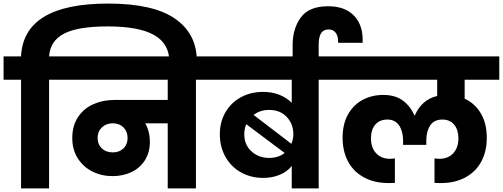

<svg xmlns="http://www.w3.org/2000/svg" viewBox="-37 -1056 2818 1076"><path d="M569 -1036Q823 -1036 944.5 -951Q1066 -866 1066 -715V-698H912V-711Q912 -811 827 -859.5Q742 -908 566 -908Q400 -908 322 -867.5Q244 -827 238 -740H336V-609H238V0H81V-609H-17V-740H81Q95 -1036 569 -1036Z M1159 -609H1061V0H903V-365H777Q803 -318 803 -262Q803 -201 774.5 -157Q746 -113 698.5 -91Q651 -69 593 -69Q533 -69 481.5 -94.5Q430 -120 399 -168.5Q368 -217 368 -282Q368 -351 400 -399.5Q432 -448 486 -472Q540 -496 606 -496H903V-609H302V-740H1159ZM595 -202Q632 -202 655 -224.5Q678 -247 678 -283Q678 -319 655 -342Q632 -365 595 -365Q558 -365 534 -342Q510 -319 510 -283Q510 -247 533.5 -224.5Q557 -202 595 -202Z M1847 -740V-609H1749V0H1598V-126Q1574 -95 1532 -77Q1490 -59 1438 -59Q1369 -59 1313.5 -90Q1258 -121 1226.5 -177Q1195 -233 1195 -304Q1195 -373 1226.5 -427Q1258 -481 1313 -511Q1368 -541 1437 -541Q1487 -541 1528 -525Q1569 -509 1598 -480V-609H1125V-740ZM1471 -440Q1421 -440 1384 -412L1596 -250Q1607 -277 1607 -305Q1607 -361 1570 -400.5Q1533 -440 1471 -440ZM1332 -304Q1332 -244 1372.5 -207.5Q1413 -171 1471 -171Q1524 -171 1558 -199L1343 -360Q1332 -333 1332 -304Z M1603 -715V-804Q1603 -896 1649 -958.5Q1695 -1021 1802 -1021Q1898 -1021 1949 -966Q2000 -911 1995 -816H1858Q1859 -852 1845 -871.5Q1831 -891 1805 -891Q1776 -891 1762.5 -870Q1749 -849 1749 -806V-715Z M2567 -609V-503Q2624 -477 2657.5 -421Q2691 -365 2691 -283Q2691 -209 2661 -152Q2631 -95 2572.5 -62.5Q2514 -30 2432 -30Q2412 -30 2398 -31V-168L2425 -166Q2474 -166 2503 -197Q2532 -228 2532 -281Q2532 -328 2508.5 -357Q2485 -386 2442 -386Q2396 -386 2374 -353Q2352 -320 2352 -268V-244H2222V-268Q2222 -319 2200 -352.5Q2178 -386 2134 -386Q2090 -386 2066 -357.5Q2042 -329 2042 -281Q2042 -228 2071 -197Q2100 -166 2149 -166L2176 -168V-31Q2162 -30 2142 -30Q2060 -30 2001.5 -62.5Q1943 -95 1913 -152Q1883 -209 1883 -283Q1883 -362 1914 -416Q1945 -470 1996.5 -497Q2048 -524 2111 -524Q2178 -524 2220.5 -492.5Q2263 -461 2285 -410H2288Q2327 -498 2413 -518V-609H1813V-740H2761V-609Z"/></svg>

Font: MSTAGE
Style: Bold
Weight: 700
Designer: Ninad Kale (Devanagari), Jonny Pinhorn (Latin)
Foundry: Indian Type Foundry
Version: 4.004